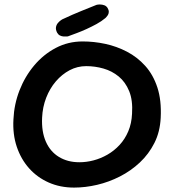

<svg xmlns="http://www.w3.org/2000/svg" viewBox="-20 -844 790 871"><path d="M316 7Q253 7 201 -16Q149 -39 112 -80.5Q75 -122 56 -178.5Q37 -235 41 -303Q44 -371 68.5 -434Q93 -497 135 -547Q177 -597 233 -626.5Q289 -656 355 -656Q406 -656 457.5 -645Q509 -634 556 -609.5Q603 -585 639 -545Q675 -505 694 -447Q713 -389 709 -310Q706 -246 680.5 -195.5Q655 -145 614.5 -107Q574 -69 524 -43.5Q474 -18 420.5 -5.5Q367 7 316 7ZM340 -108Q372 -108 404.5 -116.5Q437 -125 467.5 -142.5Q498 -160 522.5 -186.5Q547 -213 562 -248.5Q577 -284 579 -328Q583 -389 566 -430.5Q549 -472 518.5 -497Q488 -522 449.5 -533Q411 -544 371 -544Q331 -544 296 -525.5Q261 -507 233.5 -475Q206 -443 189.5 -400.5Q173 -358 171 -310Q168 -247 188 -201.5Q208 -156 247.5 -132Q287 -108 340 -108ZM288 -679Q288 -679 282.5 -678.5Q277 -678 268.5 -678.5Q260 -679 252 -683Q244 -687 239 -696Q232 -710 234 -721Q236 -732 243 -740Q250 -748 256 -752Q262 -756 262 -756Q311 -779 348.5 -794Q386 -809 418 -822Q418 -822 423.5 -823Q429 -824 437 -823.5Q445 -823 453.5 -820Q462 -817 468 -808Q474 -798 473.5 -789.5Q473 -781 469 -775Q465 -769 461.5 -765.5Q458 -762 458 -762Q440 -747 418 -735Q396 -723 373 -712.5Q350 -702 328.5 -694Q307 -686 288 -679Z"/></svg>

Font: Sour Gummy Black Medium
Style: Regular
Weight: 500
Version: Version 1.000